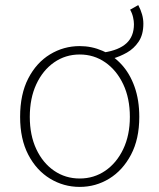

<svg xmlns="http://www.w3.org/2000/svg" viewBox="-20 -721 626 754"><path d="M423 -491 388 -515Q447 -524 476.5 -551Q506 -578 506 -626Q506 -638 502.5 -653.5Q499 -669 491 -683L523 -701Q533 -682 538 -664Q543 -646 543 -628Q543 -585 524.5 -557.5Q506 -530 478.5 -514.5Q451 -499 423 -491ZM293 13Q230 13 176.5 -19.5Q123 -52 91 -113.5Q59 -175 59 -262Q59 -351 91 -413Q123 -475 176.5 -507.5Q230 -540 293 -540Q340 -540 382.5 -521.5Q425 -503 457.5 -467.5Q490 -432 508.5 -380Q527 -328 527 -262Q527 -175 494.5 -113.5Q462 -52 409 -19.5Q356 13 293 13ZM293 -20Q349 -20 393.5 -50.5Q438 -81 464 -135.5Q490 -190 490 -262Q490 -335 464 -390Q438 -445 393.5 -476Q349 -507 293 -507Q237 -507 192.5 -476Q148 -445 122.5 -390Q97 -335 97 -262Q97 -190 122.5 -135.5Q148 -81 192.5 -50.5Q237 -20 293 -20Z"/></svg>

Font: Noto Sans KR Thin
Style: Regular
Weight: 100
Designer: Ryoko NISHIZUKA 西塚涼子 (kana, bopomofo & ideographs); Paul D. Hunt (Latin, Greek & Cyrillic); Sandoll Communications 산돌커뮤니
Foundry: Adobe
Version: Version 2.004-H2;hotconv 1.0.118;makeotfexe 2.5.65603